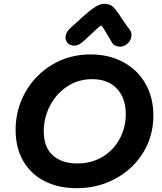

<svg xmlns="http://www.w3.org/2000/svg" viewBox="-20 -995 852 1009"><path d="M62 -312Q62 -419 113 -510Q164 -601 254 -655Q344 -709 456 -709Q552 -709 627 -669Q702 -629 744 -556Q786 -483 786 -388Q786 -280 732.5 -193Q679 -106 586.5 -56Q494 -6 382 -6Q286 -6 213.5 -43.5Q141 -81 101.5 -150Q62 -219 62 -312ZM641 -395Q641 -480 594 -529.5Q547 -579 464 -579Q391 -579 333 -540.5Q275 -502 242.5 -439Q210 -376 210 -306Q210 -221 257.5 -178.5Q305 -136 386 -136Q461 -136 519 -171Q577 -206 609 -265.5Q641 -325 641 -395ZM569 -771Q557 -790 535 -828Q532 -832 523.5 -846.5Q515 -861 512 -861Q507 -861 471 -827L423 -782Q406 -767 394.5 -761Q383 -755 370 -755Q350 -755 337 -767.5Q324 -780 324 -799Q324 -809 330 -822Q336 -835 347 -845L379 -874Q429 -921 465 -948Q501 -975 527 -975Q557 -975 574 -959Q591 -943 616 -904Q621 -897 634.5 -876.5Q648 -856 662 -839Q671 -826 671 -812Q671 -787 653 -768.5Q635 -750 611 -750Q582 -750 569 -771Z"/></svg>

Font: Mali
Style: Bold Italic
Weight: 700
Italic angle: -10°
Version: Version 1.000; ttfautohint (v1.6)